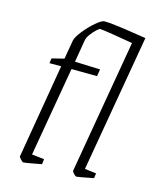

<svg xmlns="http://www.w3.org/2000/svg" viewBox="-101 -710 648 791"><g transform="rotate(15 223.5 -315.0)"><path d="M326 -31 375 -25 372 -4Q307 9 300 9Q296 9 288 0.5Q280 -8 281 -12L379 -582Q340 -589 293 -596.5Q246 -604 237 -604Q234 -604 222.5 -593.5Q211 -583 200.5 -568.5Q190 -554 188 -542L172 -447L280 -443L275 -413L166 -414L100 -32L153 -26L150 -4Q129 0 107 4Q85 8 74 9Q70 9 61.5 0Q53 -9 54 -12L122 -414H72L75 -435L127 -448L141 -529Q144 -544 165 -570.5Q186 -597 210.5 -618Q235 -639 246 -639Q274 -639 329 -631Q384 -623 427 -616Z"/></g></svg>

Font: Grenze ExtraLight
Style: Italic
Weight: 275
Italic angle: -10°
Designer: Renata Polastri
Foundry: Omnibus-Type
Version: Version 1.002; ttfautohint (v1.8)